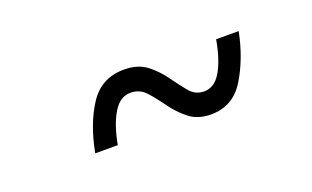

<svg xmlns="http://www.w3.org/2000/svg" viewBox="-32 -535 507 312"><g transform="rotate(-20 221.0 -378.5)"><path d="M296 -320Q273 -320 258 -332Q243 -344 232 -359.5Q221 -375 210.5 -386.5Q200 -398 184 -398Q166 -398 154 -378Q142 -358 136 -325H97Q106 -373 127 -405Q148 -437 187 -437Q211 -437 226 -425.5Q241 -414 252 -398.5Q263 -383 273 -371Q283 -359 298 -359Q316 -359 327.5 -378.5Q339 -398 345 -432H384Q375 -387 354.5 -353.5Q334 -320 296 -320Z"/></g></svg>

Font: Be Vietnam Pro ExtraLight
Style: Italic
Weight: 200
Italic angle: -12°
Designer: Lam Bao, Tony Le, Vietanh Nguyen
Foundry: Yellow Type Foundry
Version: Version 1.002; ttfautohint (v1.8.3)